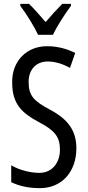

<svg xmlns="http://www.w3.org/2000/svg" viewBox="-20 -963 453 993"><path d="M177 -783H254C275 -829 317 -892 347 -933V-943H302C268 -908 250 -889 216 -849C186 -883 155 -920 130 -943H85V-933C120 -886 156 -827 177 -783ZM375 -196C375 -288 331 -347 238 -396C155 -441 128 -467 128 -540C128 -601 165 -645 227 -645C263 -645 302 -634 342 -612L369 -689C332 -708 281 -724 225 -724C118 -725 41 -647 43 -536C43 -423 95 -378 180 -332C262 -289 290 -257 290 -188C290 -123 251 -69 184 -69C139 -69 83 -82 38 -108V-21C80 0 129 10 187 10C300 10 375 -75 375 -196Z"/></svg>

Font: Noto Sans Myanmar UI ExtraCondensed
Style: Regular
Weight: 400
Width: 2
Designer: Monotype Design Team
Foundry: Monotype Imaging Inc.
Version: Version 2.103